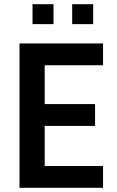

<svg xmlns="http://www.w3.org/2000/svg" viewBox="-20 -895 558 915"><path d="M73 0V-688H471V-584H193V-399H433V-295H193V-104H471V0ZM135 -780V-875H235V-780ZM324 -780V-875H424V-780Z"/></svg>

Font: Saira Semi Condensed Medium
Style: Regular
Weight: 500
Width: 4
Designer: Hector Gatti with collaboration of the Omnibus-Type team
Foundry: Omnibus-Type
Version: Version 1.001; ttfautohint (v1.8)